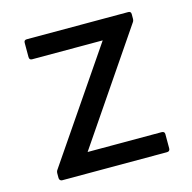

<svg xmlns="http://www.w3.org/2000/svg" viewBox="-81 -586 667 667"><g transform="rotate(-15 252.0 -252.5)"><path d="M63 0Q59 0 56 -3Q53 -6 53 -11V-27Q53 -35 57 -40L325 -433H71Q61 -433 61 -444V-495Q61 -505 71 -505H436Q446 -505 446 -495V-479Q446 -471 442 -466L174 -72H440Q451 -72 451 -62V-11Q451 0 440 0Z"/></g></svg>

Font: LINE Seed Sans TH App
Style: Regular
Weight: 400
Designer: Dalton Maag Ltd | Thai characters by Cadson Demak Co.,Ltd.
Foundry: Dalton Maag Ltd
Version: Version 1.003